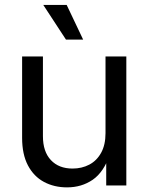

<svg xmlns="http://www.w3.org/2000/svg" viewBox="-20 -770 617 797"><path d="M258.3 7.8Q204.6 7.8 162.4 -14.9Q120.1 -37.6 95.9 -83.5Q71.8 -129.4 71.8 -197.8V-535.6H158.2V-204.6Q158.2 -140.6 191.2 -105.5Q224.1 -70.3 281.2 -70.3Q319.8 -70.3 350.8 -86.7Q381.8 -103 399.9 -136Q418 -168.9 418 -217.3V-535.6H504.4V0H420.9V-129.9H436.5Q411.1 -55.7 365 -23.9Q318.8 7.8 258.3 7.8ZM253.9 -605.5 159.7 -749.5H256.8L325.2 -605.5Z"/></svg>

Font: Inter 20pt
Style: Regular
Weight: 400
Version: Version 4.001;git-66647c0bb